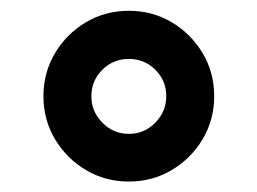

<svg xmlns="http://www.w3.org/2000/svg" viewBox="-20 -420 480 358"><path d="M61 -240.7Q61 -284.7 82.5 -320.8Q104 -356.9 140.1 -378.4Q176.3 -399.9 220.2 -399.9Q264.2 -399.9 300.3 -378.4Q336.4 -356.9 357.9 -320.8Q379.4 -284.7 379.4 -240.7Q379.4 -196.8 357.9 -160.6Q336.4 -124.5 300.3 -103Q264.2 -81.5 220.2 -81.5Q176.3 -81.5 140.1 -103Q104 -124.5 82.5 -160.6Q61 -196.8 61 -240.7ZM150.4 -240.7Q150.4 -211.9 170.9 -191.2Q191.4 -170.4 220.2 -170.4Q249 -170.4 269.5 -191.2Q290 -211.9 290 -240.7Q290 -269.5 269.8 -289.8Q249.5 -310.1 220.2 -310.1Q190.9 -310.1 170.7 -289.8Q150.4 -269.5 150.4 -240.7Z"/></svg>

Font: Vazir Medium UI
Style: Medium-UI
Weight: 500
Designer: Saber Rastikerdar
Foundry: Saber Rastikerdar
Version: Version 30.0.0